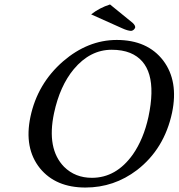

<svg xmlns="http://www.w3.org/2000/svg" viewBox="-20 -839 808 869"><path d="M485.4 -613.8Q387.7 -613.8 314 -525.9Q251 -450.2 224.6 -327.1Q190.4 -165.5 270 -84Q320.3 -34.2 396 -34.2Q505.9 -34.2 581.1 -139.6Q629.9 -209.5 651.9 -310.1Q701.7 -544.9 568.8 -599.6Q533.2 -613.8 485.4 -613.8ZM758.8 -329.1Q723.6 -164.6 600.1 -69.3Q496.1 9.8 366.7 9.8Q232.4 9.8 161.1 -77.1Q87.9 -168 117.7 -310.1Q149.4 -460.4 265.6 -561.5Q377.4 -657.7 507.8 -658.2Q647.5 -658.2 718.8 -564.9Q788.6 -472.2 758.8 -329.1ZM478 -818.8 581.1 -734.9Q593.3 -723.1 591.8 -713.9Q586.4 -701.2 573.7 -699.2Q557.6 -699.7 533.2 -710.9L392.6 -773.9Q430.2 -803.7 478 -818.8Z"/></svg>

Font: Linux Biolinum Slanted O
Style: Slanted
Weight: 400
Designer: Philipp H. Poll
Foundry: Philipp H. Poll
Version: Version 1.0.4